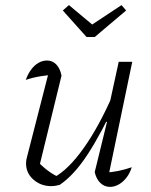

<svg xmlns="http://www.w3.org/2000/svg" viewBox="-20 -726 593 752"><path d="M221 -430 133 -70 129 -92Q149 -71 170.5 -55.5Q192 -40 211 -32H193Q249 -63 308.5 -147Q368 -231 422 -355L434 -330Q406 -267 378.5 -215.5Q351 -164 324 -122.5Q297 -81 269.5 -51Q242 -21 214 -2Q196 3 181 3Q140 3 111 -22.5Q82 -48 82 -86Q82 -99 86 -112L175 -459L198 -434Q167 -432 137 -427Q107 -422 81 -413Q89 -436 102 -453.5Q115 -471 131 -480Q147 -489 164 -489Q185 -489 200 -474Q215 -459 221 -430ZM351 -52 399 -248 394 -250 445 -484H498L402 -23L389 -50Q417 -51 443.5 -56.5Q470 -62 496 -71Q489 -48 475.5 -30.5Q462 -13 445 -3.5Q428 6 411 6Q389 6 373 -9.5Q357 -25 351 -52ZM319 -581 226 -685 250 -706 341 -630 456 -706 474 -685 351 -581Z"/></svg>

Font: Piazzolla Thin ExtraLight
Style: Italic
Weight: 250
Italic angle: -11.3°
Version: Version 2.005